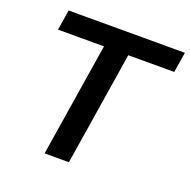

<svg xmlns="http://www.w3.org/2000/svg" viewBox="-125 -827 941 950"><g transform="rotate(20 345.0 -352.5)"><path d="M208 0 303 -598H61L78 -705H690L673 -598H431L336 0Z"/></g></svg>

Font: Nunito Sans 12pt
Style: Bold Italic
Weight: 700
Italic angle: -9°
Designer: Vernon Adams
Foundry: Vernon Adams
Version: Version 3.101;gftools[0.9.27]